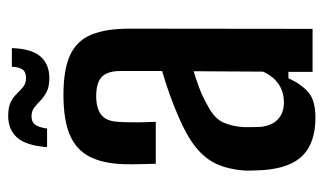

<svg xmlns="http://www.w3.org/2000/svg" viewBox="-180 -604 790 469"><g transform="rotate(-90 214.5 -369.0)"><path d="M162.5 7Q102 7 70.5 -23.2Q39 -53.5 34 -120.5Q33.5 -132 33 -144.8Q32.5 -157.5 33 -168Q36 -206 49 -234.5Q62 -263 90.5 -285.8Q119 -308.5 168 -329Q193.5 -340 220.2 -349.5Q247 -359 276 -367.5V-470Q276 -500.5 262 -514.5Q248 -528.5 214.5 -528.5Q185.5 -528.5 169.5 -516.5Q153.5 -504.5 152 -475.5Q151 -464.5 150.8 -445.2Q150.5 -426 151 -408.2Q151.5 -390.5 152 -383H49.5Q49 -398.5 48.5 -420.5Q48 -442.5 48.5 -463Q50.5 -513.5 67.2 -545.5Q84 -577.5 120.2 -593Q156.5 -608.5 218 -608.5Q280.5 -608.5 315.5 -592Q350.5 -575.5 365 -540Q379.5 -504.5 379.5 -447.5L379 0H274V-59H258.5Q243.5 -26.5 223.5 -9.8Q203.5 7 162.5 7ZM199.5 -70Q225.5 -70 244.8 -83.5Q264 -97 274.5 -121L275.5 -290.5Q255.5 -284.5 234.8 -276.8Q214 -269 192 -256.5Q160 -240 150.2 -217.8Q140.5 -195.5 139 -168Q139 -155 139 -146.8Q139 -138.5 139.5 -128Q142 -100.5 157.5 -85.2Q173 -70 199.5 -70ZM286.5 -734.5H332Q330.5 -687 311.8 -665Q293 -643 259 -643Q238 -643 225.2 -649.5Q212.5 -656 203.8 -664.8Q195 -673.5 186.5 -680Q178 -686.5 164.5 -686.5Q152 -686.5 145.2 -678Q138.5 -669.5 135.5 -648.5H90Q94 -700 113.5 -721.8Q133 -743.5 166.5 -743.5Q188.5 -743.5 200.8 -737Q213 -730.5 221.2 -721.8Q229.5 -713 237.8 -706.5Q246 -700 259.5 -700Q274.5 -700 280.2 -709.2Q286 -718.5 286.5 -734.5Z"/></g></svg>

Font: Big Shoulders Medium
Style: Regular
Weight: 500
Designer: Patric King
Foundry: XO Type Co
Version: Version 2.002